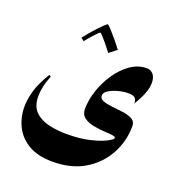

<svg xmlns="http://www.w3.org/2000/svg" viewBox="-122 -568 779 852"><g transform="rotate(20 267.5 -142.5)"><path d="M472.7 -347.7Q491.2 -347.7 503.2 -333.3Q515.1 -318.8 515.1 -293Q515.1 -249 473.1 -181.6Q473.1 -200.2 464.1 -207.8Q455.1 -215.3 433.6 -215.3Q410.6 -215.3 385.5 -208.5Q360.4 -201.7 342.8 -190.7Q325.2 -179.7 325.2 -166Q325.2 -149.9 342.8 -143.6Q360.4 -137.2 386.2 -134.5Q412.1 -131.8 438.2 -128.4Q464.4 -125 481.9 -115.2Q499.5 -105.5 499.5 -84Q499.5 -13.2 466.3 48.3Q433.1 109.9 370.8 147.7Q308.6 185.5 220.2 185.5Q150.9 185.5 106.4 159.7Q62 133.8 40.8 91.1Q19.5 48.3 19.5 -2.9Q19.5 -36.1 31.2 -77.4Q43 -118.7 75.2 -171.4L84 -167Q71.8 -136.7 66.7 -111.8Q61.5 -86.9 61.5 -66.9Q61.5 -19 87.2 5.9Q112.8 30.8 152.8 39.8Q192.9 48.8 236.3 48.8Q299.3 48.8 345 37.8Q390.6 26.9 416.3 13.7Q441.9 0.5 443.8 -5.9Q446.3 -13.7 429.9 -15.9Q413.6 -18.1 388.2 -19.5Q362.8 -21 336.9 -26.1Q311 -31.2 293.2 -44.7Q275.4 -58.1 275.4 -84Q275.4 -125.5 290.5 -171.4Q305.7 -217.3 332.8 -257.3Q359.9 -297.4 395.8 -322.5Q431.6 -347.7 472.7 -347.7ZM322.8 -379.9 287.6 -352.5Q275.4 -368.7 261.7 -385.5Q248 -402.3 237.5 -413.8Q227.1 -425.3 224.1 -425.3Q220.7 -425.3 203.4 -406.7Q186 -388.2 167 -364.3L152.8 -375.5Q170.9 -398.9 190.4 -420.9Q210 -442.9 224.6 -457Q239.3 -471.2 242.2 -471.2Q245.6 -471.2 259.8 -456.1Q273.9 -440.9 291.5 -419.7Q309.1 -398.4 322.8 -379.9Z"/></g></svg>

Font: Lateef ExtraBold
Style: Regular
Weight: 800
Designer: SIL International
Foundry: SIL International
Version: Version 4.200